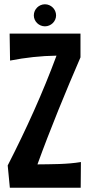

<svg xmlns="http://www.w3.org/2000/svg" viewBox="-20 -856 421 897"><path d="M356 -699H25L27 -573C99 -587 171 -595 244 -596C180 -423 103 -253 16 -83L26 21H357L358 -99C293 -88 222 -89 155 -88C214 -251 288 -431 356 -588ZM242 -784C242 -813 218 -836 190 -836C162 -836 138 -813 138 -784C138 -756 162 -733 190 -733C218 -733 242 -756 242 -784Z"/></svg>

Font: Rum Raisin
Style: Regular
Weight: 400
Designer: Astigmatic (AOETI)
Foundry: Astigmatic (AOETI)
Version: Version 1.000